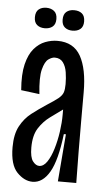

<svg xmlns="http://www.w3.org/2000/svg" viewBox="-50 -694 401 738"><g transform="rotate(5 150.0 -325.5)"><path d="M104 10Q72 10 44 -19Q16 -48 16 -116Q16 -166 33 -197.5Q50 -229 76.5 -249.5Q103 -270 132 -289Q162 -308 176 -319.5Q190 -331 194 -343Q198 -355 198 -375Q198 -398 194.5 -420.5Q191 -443 180 -458Q169 -473 148 -473Q137 -473 123.5 -463.5Q110 -454 102 -423Q94 -392 101 -328L30 -337Q25 -398 34.5 -437Q44 -476 63 -498Q82 -520 105.5 -529Q129 -538 153 -538Q215 -538 242.5 -489Q270 -440 270 -350V-241Q270 -181 270.5 -120.5Q271 -60 272 0H201Q205 -46 208.5 -91.5Q212 -137 216 -183H208Q196 -81 169.5 -35.5Q143 10 104 10ZM124 -53Q141 -53 154.5 -73Q168 -93 177.5 -124.5Q187 -156 192 -191Q197 -226 197 -257V-277Q175 -261 149.5 -242.5Q124 -224 106 -196Q88 -168 88 -121Q88 -83 99.5 -68Q111 -53 124 -53ZM206 -582Q188 -582 176.5 -591.5Q165 -601 165 -621Q165 -642 176.5 -651.5Q188 -661 206 -661Q225 -661 236.5 -651.5Q248 -642 248 -621Q248 -601 236.5 -591.5Q225 -582 206 -582ZM99 -582Q81 -582 69.5 -591.5Q58 -601 58 -621Q58 -642 69.5 -651.5Q81 -661 99 -661Q117 -661 129 -651.5Q141 -642 141 -621Q141 -601 129.5 -591.5Q118 -582 99 -582Z"/></g></svg>

Font: Bricolage Grotesque 48pt Condensed Light
Style: Regular
Weight: 300
Width: 3
Designer: Mathieu Triay
Foundry: Atelier Triay
Version: Version 1.000; ttfautohint (v1.8.4.7-5d5b);gftools[0.9.32]